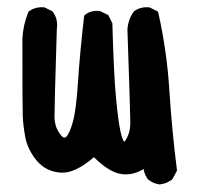

<svg xmlns="http://www.w3.org/2000/svg" viewBox="-20 -478 540 523"><path d="M414.6 24.4Q397 22 383.8 11.2L383.3 10.7L382.8 10.3Q373.5 -2.4 371.1 -17.6Q341.8 0.5 310.5 -3.9Q277.3 -8.8 235.8 -49.8Q184.1 -4.9 145 -7.8Q104.5 -10.7 79.6 -41Q55.2 -70.8 48.8 -104.5Q43 -137.2 42 -161.6Q41 -185.5 41 -372.1V-372.6Q43 -410.6 57.1 -444.8L57.6 -446.3L59.1 -447.3Q76.2 -460 100.1 -458H101.1L102.1 -457.5L121.6 -447.8L123 -447.3L123.5 -445.8Q138.7 -426.8 134.8 -398.9Q131.3 -291.5 129.9 -231.9Q128.4 -172.4 128.4 -158.7Q128.4 -153.8 129.2 -148.9Q129.9 -144 130.9 -139.6Q131.8 -135.3 133.5 -130.9Q135.3 -126.5 137.5 -122.3Q139.6 -118.2 142.6 -114.3Q145 -110.8 147 -108.4Q154.8 -100.1 159.7 -104.5Q169.4 -113.8 178.2 -145Q187.5 -177.7 192.4 -253.9Q197.3 -330.6 209 -433.1L209.5 -435.5L210.9 -437Q226.6 -450.2 250.5 -448.2H251.5L252.4 -447.8L272.9 -438L274.9 -437L275.9 -435.1L285.6 -415.5L286.1 -414.6V-413.1Q290 -274.9 295.9 -212.4Q301.8 -150.4 307.6 -122.6Q313 -97.2 318.4 -91.8Q319.8 -92.8 321.8 -95.5Q323.7 -98.1 325.7 -102.5Q335 -119.6 335 -143.6Q335 -156.2 333 -219.7Q331.1 -283.2 327.1 -397.5V-397.9Q329.1 -424.8 343.8 -445.8L344.2 -446.3L345.2 -447.3Q362.3 -460 386.2 -458H387.2L388.2 -457.5L407.7 -447.8L410.2 -446.3L411.1 -443.8Q434.6 -339.8 441.4 -231Q448.2 -122.6 461.9 -15.6V-13.7L461.4 -11.7L449.7 9.8L448.7 10.7L447.8 11.7Q442.9 15.1 437.7 17.8Q432.6 20.5 427 22Q421.4 23.4 415.5 24.4H415Z"/></svg>

Font: NaikaiFont
Style: SemiBold
Weight: 600
Version: Version 1.89